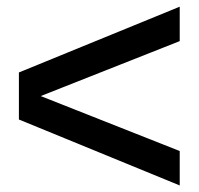

<svg xmlns="http://www.w3.org/2000/svg" viewBox="-20 -610 600 580"><path d="M522.9 -485.8 103 -319.8 522.9 -153.8V-49.8L37.1 -249V-391.1L522.9 -589.8Z"/></svg>

Font: TASA Explorer Medium
Style: Regular
Weight: 500
Designer: Weizhong Zhang
Foundry: Local Remote
Version: Version 1.000;Glyphs 3.1.2 (3151)